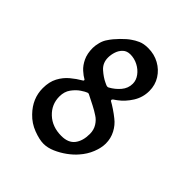

<svg xmlns="http://www.w3.org/2000/svg" viewBox="-179 -731 857 857"><g transform="rotate(45 249.5 -302.5)"><path d="M234.4 14.2Q208.5 14.2 170.9 0Q133.3 -14.2 106 -43Q56.6 -93.8 56.6 -159.2Q56.6 -199.7 71.8 -228Q86.9 -256.3 110.4 -275.9Q133.8 -295.4 157.7 -309.1Q162.6 -311 162.6 -314.9Q162.6 -316.9 161.1 -318.4Q146.5 -326.2 129.2 -341.8Q111.8 -357.4 99.6 -382.8Q87.4 -408.2 87.4 -444.3Q87.4 -458.5 92.5 -478.8Q97.7 -499 108.4 -513.7Q121.6 -534.2 144.8 -557.9Q168 -581.5 184.6 -592.3Q197.3 -601.6 216.1 -610.1Q234.9 -618.7 263.2 -618.7Q301.8 -618.7 333.3 -601.3Q364.7 -584 383.5 -554.2Q402.3 -524.4 402.3 -486.8Q402.3 -446.3 380.9 -412.1Q359.4 -377.9 330.1 -356.4Q324.2 -351.6 319.1 -348.6Q314 -345.7 311.5 -342.3Q310.5 -341.3 310.5 -338.9Q310.5 -334.5 313 -333.5Q325.2 -327.1 344 -314.5Q362.8 -301.8 377.9 -289.6Q401.4 -271.5 416 -243.7Q430.7 -215.8 430.7 -183.6Q430.7 -156.2 418 -124.3Q405.3 -92.3 380.9 -64.9Q364.7 -45.9 340.1 -27.8Q315.4 -9.8 287.8 2.2Q260.3 14.2 234.4 14.2ZM255.4 -367.7Q260.3 -367.7 262.2 -369.1Q288.6 -383.3 307.9 -406Q327.1 -428.7 327.1 -457.5Q327.1 -479.5 312.7 -499Q298.3 -518.6 275.4 -530.5Q252.4 -542.5 226.6 -542.5Q205.1 -542.5 191.7 -529.8Q178.2 -517.1 172.1 -498.5Q166 -480 166 -461.9Q166 -427.7 190.4 -406.2Q214.8 -384.8 237.3 -374.5Q240.2 -373 246.1 -370.4Q252 -367.7 255.4 -367.7ZM266.1 -66.9Q309.6 -66.9 329.8 -93Q350.1 -119.1 350.1 -163.6Q350.1 -188.5 337.9 -208.3Q325.7 -228 308.1 -238.8Q290 -251 268.3 -262Q246.6 -272.9 220.7 -286.1Q218.8 -287.1 216.3 -287.1Q213.9 -287.1 211.9 -286.1Q203.1 -283.2 184.8 -271Q166.5 -258.8 150.9 -237.5Q135.3 -216.3 135.3 -185.5Q135.3 -135.7 171.9 -101.3Q208.5 -66.9 266.1 -66.9Z"/></g></svg>

Font: David Libre
Style: Regular
Weight: 400
Designer: Ismar David, J. Victor Gaultney, Annie Olsen and Meir Sadan
Foundry: Monotype Imaging Inc. & SIL International
Version: Version 1.100; ttfautohint (v1.8.4.7-5d5b)